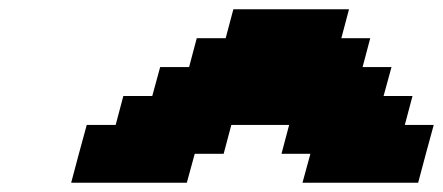

<svg xmlns="http://www.w3.org/2000/svg" viewBox="-20 -895 957 415"><path d="M633.8 -500H883.8Q889.2 -520.5 900.4 -562.3Q911.6 -604 917.5 -625H855L871.6 -687.5H809.1L826.2 -750H763.7L780.3 -812.5H717.8L734.4 -875H484.4L467.8 -812.5H405.3L388.7 -750H326.2L309.1 -687.5H246.6L230 -625H167.5Q161.6 -604 150.4 -562.3Q139.2 -520.5 133.8 -500H383.8L400.9 -562.5H463.4L480 -625H605L588.4 -562.5H650.9Z"/></svg>

Font: Faithful 32x
Style: BoldOblique
Weight: 400
Foundry: Faithful Resource Pack
Version: Version 1.0; January 27, 2023